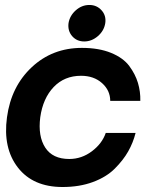

<svg xmlns="http://www.w3.org/2000/svg" viewBox="-20 -748 613 773"><path d="M255.9 -654.8Q260.7 -684.6 284.9 -706.3Q309.1 -728 339.8 -728Q369.6 -728 388.9 -706.5Q408.2 -685.1 403.8 -654.8Q398.9 -624 374 -602.5Q349.1 -581.1 319.1 -581.1Q289.1 -581.1 270.5 -602.5Q252 -624 255.9 -654.8ZM231.9 4.9Q112.8 4.9 52 -73.5Q-8.8 -151.9 8.1 -275.9Q24.9 -399.9 107.9 -477.5Q190.9 -555.2 310.1 -555.2Q377.9 -555.2 427 -535.2Q476.1 -515.1 500.5 -482.2Q524.9 -449.2 535.4 -414.1Q545.9 -378.9 544.9 -341.8H423.8Q423.8 -383.8 390.9 -413.3Q357.9 -442.9 306.2 -442.9Q239.3 -442.9 196 -397.5Q152.8 -352.1 142.1 -275.9Q132.3 -199.7 162.1 -153.8Q191.9 -107.9 258.8 -107.9Q308.6 -107.9 349.9 -138.9Q391.1 -169.9 405.8 -212.9H525.9Q516.1 -173.8 496.1 -138.4Q476.1 -103 442.1 -69.1Q408.2 -35.2 354 -15.1Q299.8 4.9 231.9 4.9Z"/></svg>

Font: Oakes Grotesk
Style: SemiBold Italic
Weight: 600
Designer: Samuel Oakes
Foundry: Samuel Oakes
Version: Version 1.0 | wf-rip DC20170320